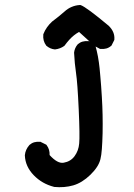

<svg xmlns="http://www.w3.org/2000/svg" viewBox="-20 -612 540 773"><path d="M196.8 140.1Q149.4 127.9 116.2 93.8Q82 58.6 80.1 14.2V13.2V12.7Q81.1 1.5 85.7 -8.8Q90.3 -19 98.1 -27.8L98.6 -28.3L99.1 -28.8Q115.7 -43.5 141.6 -41H143.6L145 -40L164.6 -30.3L166.5 -29.3L168 -27.3Q180.7 -10.3 179.7 12.2Q211.9 47.9 236.8 43Q264.6 38.1 280.3 16.6Q296.4 -5.4 298.8 -34.2Q300.3 -48.3 299.8 -83.5Q299.3 -118.7 296.9 -171.9Q292 -279.3 286.1 -317.9Q280.3 -357.4 278.3 -398.9V-399.9V-400.4Q279.3 -409.7 283 -418Q286.6 -426.3 292.5 -433.1L293 -433.6L293.5 -434.1Q310.1 -448.7 335.9 -446.3H337.9L339.4 -445.3L358.9 -435.5L362.8 -433.6L363.8 -429.2Q370.1 -407.2 374.3 -384.5Q378.4 -361.8 380.9 -337.9Q382.3 -322.3 384 -304Q385.7 -285.6 387.2 -264.9Q388.7 -244.1 390.1 -220.7Q394.5 -150.4 393.1 -76.2Q392.1 -38.1 390.1 -12.2Q388.2 13.7 384.3 28.8Q377 59.6 343.8 91.8Q310.5 124 274.9 134.3Q239.3 144.5 198.2 140.6H197.3ZM200.2 -413.1Q190.9 -414.1 182.6 -417.7Q174.3 -421.4 167.5 -427.2L166.5 -427.7L166 -428.7Q151.9 -447.3 154.3 -472.7V-474.1L154.8 -475.1Q165.5 -502.9 190.4 -525.9H190.9L191.4 -526.4Q216.3 -544.9 240.2 -565.9Q252.9 -577.6 268.6 -584.2Q284.2 -590.8 301.3 -591.8H303.2L305.2 -591.3Q328.1 -583 417.5 -508.3H418V-507.8Q442.9 -483.4 440.4 -453.1V-451.7L439.5 -449.7L429.7 -430.2L428.7 -428.2L427.2 -427.2Q410.6 -412.6 384.8 -415H382.8L380.9 -416L359.4 -427.7L358.4 -428.7L357.9 -429.2L298.3 -483.4Q287.6 -477.5 277.8 -469.7Q268.1 -461.9 258.8 -451.7Q249.5 -441.4 240.2 -428.7L239.3 -427.7L238.3 -426.8Q222.2 -415.5 202.1 -413.1H201.2Z"/></svg>

Font: NaikaiFont
Style: Bold
Weight: 700
Version: Version 1.89